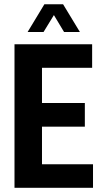

<svg xmlns="http://www.w3.org/2000/svg" viewBox="-20 -899 489 919"><path d="M49.4 0V-687.2H421V-574.6H181V-406.1H386.1V-292.7H181V-112.6H425.2V0ZM112.1 -745.7 192.5 -878.7H281.9L362.5 -745.7H286.7L217 -861.8H259.4L188.3 -745.7Z"/></svg>

Font: Archivo SemiBold ExtraCondensed
Style: Regular
Weight: 600
Width: 2
Version: Version 2.001